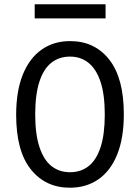

<svg xmlns="http://www.w3.org/2000/svg" viewBox="-20 -862 654 897"><path d="M558.5 -328.7Q558.5 -216.5 527.3 -139.8Q496.2 -63.1 439.5 -24.1Q382.9 15 306.4 15Q192.5 15 124 -70.8Q55.5 -156.6 55.5 -325.3Q55.5 -437.1 86.7 -513.8Q117.8 -590.5 174.5 -630.2Q231.1 -670 307.6 -670Q422.5 -670 490.5 -583.4Q558.5 -496.7 558.5 -328.7ZM144.5 -327.3Q144.5 -234.1 164.6 -174.2Q184.6 -114.3 220.9 -85.8Q257.1 -57.4 307 -57.4Q357.9 -57.4 394.1 -86Q430.4 -114.7 449.9 -174.4Q469.5 -234.2 469.5 -326.7Q469.5 -420.9 449.4 -480.5Q429.4 -540 393.1 -568.8Q356.9 -597.6 307 -597.6Q256.4 -597.6 220 -569Q183.6 -540.3 164.1 -480.4Q144.5 -420.5 144.5 -327.3ZM142.1 -776V-842.1H473.2V-776Z"/></svg>

Font: Intel One Mono Light
Style: Regular
Weight: 300
Monospace: yes
Designer: Fred Shallcrass
Foundry: Frere-Jones Type LLC
Version: Version 1.004